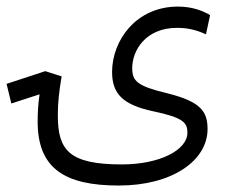

<svg xmlns="http://www.w3.org/2000/svg" viewBox="-93 -407 699 591"><path d="M272.5 164.1C438 164.1 545.9 86.9 545.9 -9.8C545.9 -62.5 526.4 -93.8 422.9 -119.6C329.1 -142.1 314 -157.2 314 -197.3C314 -252 355.5 -321.3 452.1 -321.3C487.3 -321.3 514.6 -313.5 541 -301.3L553.7 -360.4C529.8 -375 496.6 -386.7 454.6 -386.7C325.7 -386.7 252 -282.2 252 -185.5C252 -116.7 287.1 -84 378.4 -64.5C472.2 -44.9 483.9 -28.8 483.9 1.5C483.9 54.7 398.9 99.1 282.2 99.1C119.1 99.1 85 55.2 85 -52.2C85 -91.8 88.9 -125 96.7 -171.9L46.4 -188L-72.8 -148.9L-58.1 -88.4L28.8 -116.7C24.4 -87.4 22.9 -60.1 22.9 -32.7C22.9 111.3 106 164.1 272.5 164.1Z"/></svg>

Font: Cascadia Code Light
Style: Regular
Weight: 300
Monospace: yes
Designer: Aaron Bell
Foundry: Saja Typeworks
Version: Version 2404.023